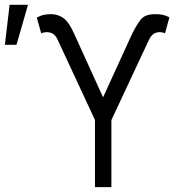

<svg xmlns="http://www.w3.org/2000/svg" viewBox="-34 -773 770 793"><path d="M358.3 0V-277.3L204.5 -608Q195.7 -626.8 184.8 -633.3Q174 -639.9 158.7 -640.3Q152.3 -639.9 146.3 -638.8Q140.3 -637.8 136.4 -634.9L117.9 -700.3Q135.3 -709.5 148.1 -712Q160.9 -714.5 176.5 -714.5Q206.3 -714.5 229.2 -697.4Q252.1 -680.4 274.1 -629.6L391.7 -371.1L511 -631.7Q529.8 -669.7 547.2 -692.1Q564.6 -714.5 606.9 -714.5Q623.6 -714.5 636 -712.2Q648.4 -709.9 665.8 -701.7L647.4 -634.9Q641.3 -639.6 625 -640.3Q611.5 -639.9 600.9 -633.3Q590.2 -626.8 581 -608L426.1 -277V0ZM-13.8 -588.1 5.7 -753.2H81.7L34.1 -588.1Z"/></svg>

Font: Inter UI Light
Style: Regular
Weight: 300
Designer: Rasmus Andersson
Foundry: rsms
Version: 3.2;8d6f07862